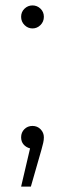

<svg xmlns="http://www.w3.org/2000/svg" viewBox="-20 -546 240 709"><path d="M70.5 -453.5C78.8 -445.2 88.7 -441 100 -441C111.3 -441 121.2 -445.2 129.5 -453.5C137.8 -461.8 142 -472 142 -484C142 -496 137.8 -506 129.5 -514C121.2 -522 111.3 -526 100 -526C88.7 -526 78.8 -522 70.5 -514C62.2 -506 58 -496 58 -484C58 -472 62.2 -461.8 70.5 -453.5ZM130 -68.5C122 -76.8 112 -81 100 -81C88 -81 78 -77 70 -69C62 -61 58 -51 58 -39C58 -28.3 61 -19.5 67 -12.5C73 -5.5 81 -0.7 91 2L58 143H94L133 7C135.7 -2.3 137.8 -10.7 139.5 -18C141.2 -25.3 142 -32.3 142 -39C142 -50.3 138 -60.2 130 -68.5Z"/></svg>

Font: Montserrat Custom ExtraLight
Style: Regular
Weight: 300
Designer: Julieta Ulanovsky
Foundry: Julieta Ulanovsky
Version: Version 7.200